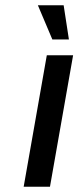

<svg xmlns="http://www.w3.org/2000/svg" viewBox="-20 -710 298 730"><path d="M70 0 158 -500H258L170 0ZM179 -560 124 -690H222L242 -560Z"/></svg>

Font: Cuprum Medium
Style: Italic
Weight: 500
Italic angle: -10°
Version: Version 3.000